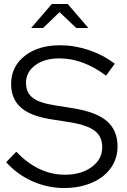

<svg xmlns="http://www.w3.org/2000/svg" viewBox="-20 -937 640 967"><path d="M11 -120 62 -173Q116 -116 177.5 -86.5Q239 -57 307 -57Q389 -57 442 -96Q495 -135 495 -195Q495 -249 457.5 -278Q420 -307 334 -321L233 -337Q132 -353 84 -396.5Q36 -440 36 -514Q36 -601 104 -655Q172 -709 282 -709Q355 -709 427 -685Q499 -661 558 -616L514 -556Q457 -599 398 -621Q339 -643 279 -643Q204 -643 157.5 -608.5Q111 -574 111 -520Q111 -471 144 -445Q177 -419 253 -407L353 -391Q467 -372 519.5 -326Q572 -280 572 -199Q572 -153 552.5 -114.5Q533 -76 497.5 -48.5Q462 -21 412.5 -5.5Q363 10 304 10Q221 10 144.5 -23.5Q68 -57 11 -120ZM364 -796 280 -876 197 -796H137L241 -917H321L425 -796Z"/></svg>

Font: Red Hat Display
Style: Regular
Weight: 400
Designer: Pentagram / MCKL
Foundry: Pentagram / MCKL
Version: Version 1.003; Red Hat Display